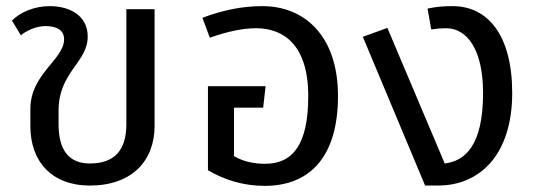

<svg xmlns="http://www.w3.org/2000/svg" viewBox="-20 -594 1756 626"><path d="M19 -527 48 -479C66 -494 98 -509 128 -509C166 -509 189 -495 189 -466C189 -400 79 -353 79 -239V-183C79 -69 147 11 273 11C410 11 484 -70 484 -183V-564H392V-189C392 -104 353 -61 273 -61C205 -61 171 -104 171 -189V-234C171 -359 266 -390 266 -475C266 -542 209 -574 142 -574C93 -574 47 -555 19 -527Z M664 -471C720 -491 772 -502 815 -502C904 -502 985 -448 985 -281C985 -124 936 -60 844 -60C809 -60 773 -67 743 -85V-243H838L846 -313H658V-39C711 -8 772 12 843 12C993 12 1082 -86 1082 -281C1082 -478 972 -574 836 -574C769 -574 707 -561 640 -536Z M1163 -474 1366 11H1408C1543 11 1650 -88 1650 -291C1650 -480 1570 -574 1456 -574C1431 -574 1407 -573 1374 -566L1386 -498C1406 -501 1420 -502 1434 -502C1505 -502 1555 -429 1555 -291C1555 -119 1496 -69 1430 -61L1243 -503Z"/></svg>

Font: FiraGO Unicode
Style: Regular
Weight: 400
Designer: bBox Type
Foundry: bBox Type GmbH
Version: Version 1.001;PS 001.001;hotconv 1.0.88;makeotf.lib2.5.64775